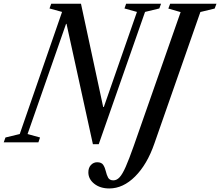

<svg xmlns="http://www.w3.org/2000/svg" viewBox="-74 -782 1209 1055"><path d="M436.5 10.5 291.5 -651H289L77.5 -45.5L146 -26.5L137 0H-53.5L-44 -26.5L34.5 -45.5L267 -716.5L198 -735.5L207.5 -761.5H371L493 -194H496.5L678.5 -716.5L610 -735.5L619 -761.5H811L801.5 -735.5L723 -716.5L468.5 10.5ZM526.5 253.5Q476.5 253.5 444 227.8Q411.5 202 411.5 165Q411.5 139.5 425.8 124.5Q440 109.5 460 109.5Q484 109.5 493.5 124.5Q503 139.5 507.5 159.2Q512 179 520 194Q528 209 549 209Q567.5 209 583.2 192Q599 175 617 134Q635 93 660.5 21L918.5 -715.5L851 -735L861 -761.5H1115.5L1105.5 -735L1027 -716L774 7.5Q734.5 121.5 668.5 187.5Q602.5 253.5 526.5 253.5Z"/></svg>

Font: Libre Caslon Condensed Medium Italic
Style: Regular
Weight: 500
Italic angle: -22.583°
Designer: Pablo Impallari, Rodrigo Fuenzalida, Katja Schimmel, Ertekin Erdin
Foundry: Pablo Impallari, Rodrigo Fuenzalida
Version: Version 2.000; ttfautohint (v1.8.4.7-5d5b);gftools[0.9.33]